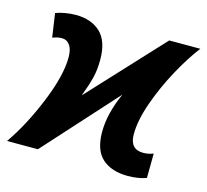

<svg xmlns="http://www.w3.org/2000/svg" viewBox="-105 -643 808 751"><g transform="rotate(15 299.5 -268.0)"><path d="M331 -131Q331 -205 370 -292L106 0H-19Q37 -80 83 -192Q129 -304 129 -378Q129 -410 117 -427Q105 -444 85 -444Q67 -444 47 -436L33 -532Q48 -538 70 -542Q92 -546 114 -546Q177 -546 214 -511Q251 -476 251 -401Q251 -359 242.5 -326Q234 -293 217 -248L492 -544H618Q581 -496 543 -426.5Q505 -357 479 -283.5Q453 -210 453 -154Q453 -93 507 -93Q528 -93 548 -101L547 -2Q514 10 472 10Q406 10 368.5 -23.5Q331 -57 331 -131Z"/></g></svg>

Font: Noto Sans Display
Style: Bold Italic
Weight: 700
Italic angle: -12°
Designer: Monotype Design team
Foundry: Monotype Imaging Inc.
Version: Version 1.000